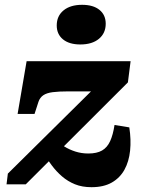

<svg xmlns="http://www.w3.org/2000/svg" viewBox="-20 -766 590 798"><path d="M360.2 12Q321.4 12 291.6 -0.1Q261.8 -12.2 238 -32.7Q214.2 -53.2 195 -78.9Q175.8 -104.6 158 -132.4L210.4 -184Q226.6 -170.2 247.3 -157.2Q268 -144.2 293.4 -136.1Q318.8 -128 347 -128Q382.4 -128 404 -140.4Q425.6 -152.8 437.7 -179.2Q449.8 -205.6 456 -246.6L517.4 -236.6Q525.4 -185 520.7 -139.8Q516 -94.6 497.3 -60.7Q478.6 -26.8 444.8 -7.4Q411 12 360.2 12ZM87.2 0H7.2L12.6 -44.4L385.4 -413L398 -386.2H263.4Q224 -386.2 198.9 -382.9Q173.8 -379.6 159.9 -370.1Q146 -360.6 140 -343.2L123.6 -292.6H53.2L90.6 -511.6H522.8L511.6 -423.6ZM314 -581.2Q362.8 -581.2 391.1 -604.6Q419.4 -628 419.4 -667.4Q419.4 -703.8 393.5 -724.9Q367.6 -746 321.2 -746Q272.4 -746 244.1 -722.8Q215.8 -699.6 215.8 -660.2Q215.8 -623.8 241.7 -602.5Q267.6 -581.2 314 -581.2Z"/></svg>

Font: Roboto Serif 20pt
Style: Italic
Weight: 400
Italic angle: -10°
Designer: Greg Gazdowicz
Foundry: Commercial Type
Version: Version 1.008